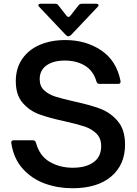

<svg xmlns="http://www.w3.org/2000/svg" viewBox="-20 -988 729 1021"><path d="M40 -227V-231Q40 -242 53 -242H155Q167 -242 171 -230Q190 -159 244 -127.5Q298 -96 367 -96Q436 -96 477 -125Q518 -154 518 -211Q518 -253 492.5 -278Q467 -303 429 -315.5Q391 -328 324 -343Q241 -361 189 -380Q137 -399 100.5 -441Q64 -483 64 -556Q64 -625 98 -674.5Q132 -724 191.5 -749.5Q251 -775 327 -775Q437 -775 518.5 -720Q600 -665 621 -557V-553Q621 -542 609 -542H509Q497 -542 493 -554Q477 -611 432 -638.5Q387 -666 325 -666Q263 -666 227 -640Q191 -614 191 -567Q191 -530 214.5 -508Q238 -486 274 -474.5Q310 -463 372 -449Q460 -430 514 -409.5Q568 -389 606.5 -343.5Q645 -298 645 -219Q645 -112 571.5 -49.5Q498 13 365 13Q288 13 219.5 -11.5Q151 -36 102 -89.5Q53 -143 40 -227ZM330 -802 189 -951Q184 -956 184 -960Q184 -968 196 -968H273Q285 -968 290 -960L334 -904Q338 -898 344 -898Q350 -898 354 -904L398 -960Q404 -968 415 -968H492Q504 -968 504 -960Q504 -956 499 -951L358 -802Q349 -795 344 -795Q337 -795 330 -802Z"/></svg>

Font: Open Sauce Two SemiBold
Style: Regular
Weight: 600
Designer: Alfredo Marco Pradil
Foundry: Creative Sauce Fz LLC
Version: Version 1.477